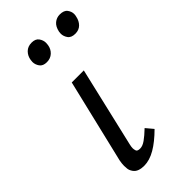

<svg xmlns="http://www.w3.org/2000/svg" viewBox="-217 -721 777 777"><g transform="rotate(-45 172.0 -332.5)"><path d="M110 5Q94 5 81.5 0.5Q69 -4 61.5 -15Q54 -26 53 -36.5Q52 -47 52 -52Q52 -65 55 -81L141 -441H210L130 -99Q127 -87 127 -78Q127 -72 129.5 -64Q132 -56 148 -56Q162 -56 179 -68Q196 -80 219 -102L245 -71Q208 -34 174.5 -14.5Q141 5 110 5ZM128 -570Q106 -570 96.5 -583.5Q87 -597 87 -612Q87 -617 88 -623Q91 -643 104.5 -656.5Q118 -670 140 -670Q162 -670 171.5 -656.5Q181 -643 181 -628Q181 -622 180 -616Q177 -596 163 -583Q149 -570 128 -570ZM291 -570Q268 -570 258.5 -583.5Q249 -597 249 -612Q249 -617 250 -623Q255 -647 269 -658.5Q283 -670 301 -670Q325 -670 334.5 -657Q344 -644 344 -630Q344 -623 342 -616Q338 -596 325 -583Q312 -570 291 -570Z"/></g></svg>

Font: Isabella Sans
Style: Italic
Weight: 400
Italic angle: -12°
Designer: Christian Thalmann (Catharsis Fonts), Cristiano Sobral
Foundry: The Isabella Sans Project Authors
Version: Version 2.026; ttfautohint (v1.8.4.7-5d5b-dirty)